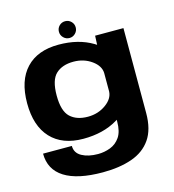

<svg xmlns="http://www.w3.org/2000/svg" viewBox="-135 -836 1070 1182"><g transform="rotate(-15 400.0 -244.5)"><path d="M374.5 234.5Q213.5 234.5 130.5 182Q47.5 129.5 47.5 28H231Q231 73 272 95.5Q313 118 374.5 118Q415.5 118 453.5 103.5Q491.5 89 515.5 53.8Q539.5 18.5 539.5 -44.5V-56Q534.5 -53 529 -49.5Q439 4 312.5 4Q178.5 4 105.8 -74Q33 -152 33 -296.5Q33 -441.5 105.8 -518.5Q178.5 -595.5 312.5 -595.5Q439 -595.5 529 -541.5Q536 -537 542.5 -533L545 -590.5H725.5V-49.5Q725.5 55 682.2 117.2Q639 179.5 560 207Q481 234.5 374.5 234.5ZM539.5 -355Q537.5 -400 490 -434.5Q440 -470.5 374 -470.5Q302.5 -470.5 261.8 -432.5Q221 -394.5 221 -295.5Q221 -196.5 261.8 -158.2Q302.5 -120 374 -120Q440 -120 490 -156.5Q537.5 -191 539.5 -236.5ZM389.5 -617.5Q367.5 -617.5 351.8 -633.2Q336 -649 336 -671Q336 -693.5 351.5 -709Q367 -724.5 389.5 -724.5Q411.5 -724.5 427.2 -709Q443 -693.5 443 -671Q443 -649 427.2 -633.2Q411.5 -617.5 389.5 -617.5Z"/></g></svg>

Font: Anybody ExtraExpanded Regular
Style: Bold
Weight: 700
Width: 8
Designer: Tyler Finck
Foundry: Etcetera Type Company
Version: Version 1.010; ttfautohint (v1.8.3) -l 8 -r 50 -G 200 -x 14 